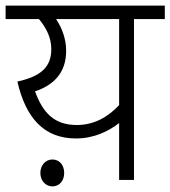

<svg xmlns="http://www.w3.org/2000/svg" viewBox="-20 -642 608 685"><path d="M568 -622H0V-574H119C143 -545 163 -510 163 -467C163 -403 127 -370 42 -351C72 -221 137 -148 251 -148C317 -148 369 -175 405 -203V0H458V-574H568ZM105 -316C176 -340 216 -386 216 -461C216 -502 202 -541 180 -574H405V-267C366 -225 316 -196 254 -196C174 -196 133 -239 105 -316ZM124 -25C124 4 144 23 167 23C191 23 209 4 209 -25C209 -53 192 -73 167 -73C143 -73 124 -53 124 -25Z"/></svg>

Font: Noto Sans Devanagari UI Light
Style: Regular
Weight: 300
Designer: Jelle Bosma - Monotype Design Team
Foundry: Monotype Imaging Inc.
Version: Version 2.004